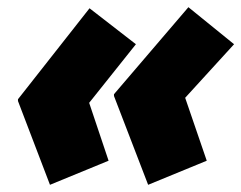

<svg xmlns="http://www.w3.org/2000/svg" viewBox="-20 -551 671 534"><path d="M392 -37 555 -104 495 -279 631 -428 504 -531 297 -289V-284ZM119 -37 282 -104 228 -265 358 -428 229 -528 30 -275V-270Z"/></svg>

Font: Noto Sans Black
Style: Italic
Weight: 900
Italic angle: -12°
Designer: Monotype Design Team
Foundry: Monotype Imaging Inc.
Version: Version 2.013